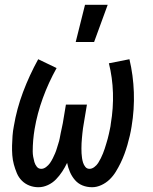

<svg xmlns="http://www.w3.org/2000/svg" viewBox="-20 -776 640 804"><path d="M141 8Q121 8 103 1Q85 -6 71.5 -19.5Q58 -33 50.5 -51Q43 -69 38 -87.5Q33 -106 31.5 -126Q30 -146 30.5 -166.5Q31 -187 32.5 -207.5Q34 -228 38 -248Q50 -320 76.5 -390.5Q103 -461 140 -528L217 -491Q183 -430 159.5 -365.5Q136 -301 125 -236Q123 -224 121.5 -212.5Q120 -201 119 -189Q118 -177 117.5 -165.5Q117 -154 117 -142.5Q117 -131 119 -119.5Q121 -108 124 -97.5Q127 -87 134 -78Q141 -69 153 -69Q163 -69 173 -76.5Q183 -84 189.5 -93.5Q196 -103 201 -113Q206 -123 210.5 -133.5Q215 -144 218 -154.5Q221 -165 224.5 -175.5Q228 -186 230 -196.5Q232 -207 234 -217.5Q236 -228 238.5 -238.5Q241 -249 243 -260L256 -338H344L331 -260Q329 -249 327.5 -238.5Q326 -228 325 -217.5Q324 -207 323 -196.5Q322 -186 321.5 -175.5Q321 -165 321 -154.5Q321 -144 321.5 -134Q322 -124 323.5 -114Q325 -104 328 -94.5Q331 -85 337.5 -77Q344 -69 355 -69Q365 -69 375 -76.5Q385 -84 391 -93.5Q397 -103 402 -113Q407 -123 411 -133Q415 -143 418.5 -153.5Q422 -164 425 -174.5Q428 -185 431 -195Q434 -205 436 -215.5Q438 -226 440.5 -236.5Q443 -247 444 -258Q455 -323 453 -387Q451 -451 436 -511L522 -528Q538 -461 540.5 -389.5Q543 -318 531 -246Q528 -227 523.5 -207.5Q519 -188 513.5 -169Q508 -150 501 -131Q494 -112 485 -93.5Q476 -75 465 -57Q454 -39 439 -24.5Q424 -10 404.5 -1Q385 8 366 8Q344 8 325.5 0.5Q307 -7 294 -22Q281 -37 273 -55.5Q265 -74 261 -94Q252 -75 240.5 -57.5Q229 -40 214.5 -25Q200 -10 180.5 -1Q161 8 141 8ZM297 -600 336 -756H431L374 -600Z"/></svg>

Font: Iosevka Md Ex Obl
Style: Regular
Weight: 500
Width: 7
Italic angle: -9°
Monospace: yes
Designer: Belleve Invis
Foundry: Belleve Invis
Version: Version 32.5.0; ttfautohint (v1.8.4)